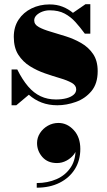

<svg xmlns="http://www.w3.org/2000/svg" viewBox="-20 -490 506 912"><path d="M35 10V-160H62Q86.5 -111 113.5 -79.5Q140.5 -48 173 -32.8Q205.5 -17.5 245.5 -17.5Q273.5 -17.5 295.2 -23.2Q317 -29 329.5 -39.8Q342 -50.5 342 -65.5Q342 -84.5 320.8 -96.5Q299.5 -108.5 265.5 -118.5Q231.5 -128.5 193.8 -141.5Q156 -154.5 122.2 -175.5Q88.5 -196.5 67 -230Q45.5 -263.5 45.5 -315Q45.5 -362 68.2 -396.5Q91 -431 129.8 -450Q168.5 -469 215.5 -469Q250 -469 277.5 -458Q305 -447 326.5 -429L386 -470H409V-330H383Q361 -360 338.5 -385Q316 -410 287 -425.5Q258 -441 216 -441Q198 -441 181.2 -434.8Q164.5 -428.5 153.5 -417.8Q142.5 -407 142.5 -393Q142.5 -373.5 164.2 -361.5Q186 -349.5 220.5 -339.5Q255 -329.5 293.5 -317.2Q332 -305 366.2 -285.2Q400.5 -265.5 422.2 -233.5Q444 -201.5 444 -152Q444 -92.5 414.2 -57Q384.5 -21.5 340.2 -5.8Q296 10 252.5 10Q211.5 10 178 -2.8Q144.5 -15.5 117 -40L57.5 10ZM154.5 401.5V379.5Q206 379.5 249 360.8Q292 342 317 303.5Q342 265 338.5 206H345Q345 225 331.5 243Q318 261 296.2 272.8Q274.5 284.5 250.5 284.5Q206.5 284.5 181.2 255.8Q156 227 156 189.5Q156 164 170 142.2Q184 120.5 207.2 107.2Q230.5 94 257.5 94Q299 94 330.2 127.8Q361.5 161.5 361.5 217.5Q361.5 272 335.5 313.5Q309.5 355 263 378.2Q216.5 401.5 154.5 401.5Z"/></svg>

Font: Bodoni Moda 9pt Black
Style: Regular
Weight: 900
Designer: Owen Earl
Foundry: indestructible type
Version: Version 2.005